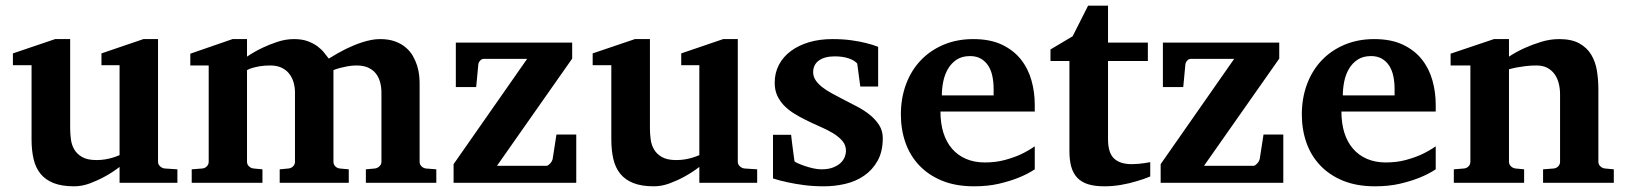

<svg xmlns="http://www.w3.org/2000/svg" viewBox="-20 -636 5671 668"><path d="M396 0V-55.2Q371.1 -36.1 344.2 -21.5Q321.3 -8.8 293.5 1.7Q265.6 12.2 237.8 12.2Q195.3 12.2 166.7 1Q138.2 -10.3 121.1 -31.2Q104 -52.2 96.9 -82.5Q89.8 -112.8 89.8 -150.9V-409.2H24.9V-450.2L171.9 -500H224.1V-189.9Q224.1 -171.4 226.6 -151.9Q229 -132.3 238.3 -116.2Q247.6 -100.1 265.9 -89.6Q284.2 -79.1 315.9 -79.1Q331.5 -79.1 345.9 -81.5Q360.4 -84 371.6 -87.4Q384.3 -91.3 396 -96.2V-409.2H333V-450.2L479 -500H529.8V-73.2Q529.8 -64 536.9 -57.4Q543.9 -50.8 553.2 -49.8L597.2 -46.9V0Z M1252.9 0V-46.9L1284.2 -49.8Q1293 -50.8 1300 -57.4Q1307.1 -64 1307.1 -73.2V-314Q1307.1 -332 1302.7 -349.1Q1298.3 -366.2 1288.3 -379.4Q1278.3 -392.6 1261.7 -400.4Q1245.1 -408.2 1220.2 -408.2Q1204.1 -408.2 1189.7 -405.5Q1175.3 -402.8 1164.1 -399.9Q1151.4 -396.5 1140.1 -392.1V-73.2Q1140.1 -64 1146.5 -57.4Q1152.8 -50.8 1162.1 -49.8L1193.4 -46.9V0H953.1V-46.9L983.9 -49.8Q993.2 -50.8 999.8 -57.4Q1006.3 -64 1006.3 -73.2V-314Q1006.3 -332 1001.5 -349.1Q996.6 -366.2 986.3 -379.4Q976.1 -392.6 959.7 -400.4Q943.4 -408.2 919.9 -408.2Q899.4 -408.2 884 -405.5Q868.7 -402.8 858.9 -399.9Q847.2 -396.5 839.4 -392.1V-73.2Q839.4 -64 846.2 -57.4Q853 -50.8 862.3 -49.8L893.1 -46.9V0H647V-46.9L684.1 -49.8Q693.4 -50.8 699.7 -57.4Q706.1 -64 706.1 -73.2V-408.2H642.1V-449.2L789.1 -500H839.4V-439Q864.7 -456.1 892.1 -469.2Q915.5 -480.5 944.6 -490.2Q973.6 -500 1002.9 -500Q1031.2 -500 1051.3 -492.4Q1071.3 -484.9 1085.2 -474.4Q1099.1 -463.9 1108.2 -452.1Q1117.2 -440.4 1124 -432.1Q1153.3 -450.7 1183.6 -465.8Q1196.8 -472.2 1211.4 -478.3Q1226.1 -484.4 1241.5 -489.3Q1256.8 -494.1 1272.2 -497.1Q1287.6 -500 1302.2 -500Q1332.5 -500 1354.5 -491.9Q1376.5 -483.9 1391.8 -470.7Q1407.2 -457.5 1416.5 -441.2Q1425.8 -424.8 1431.2 -407.7Q1436.5 -390.6 1438.2 -374.8Q1439.9 -358.9 1439.9 -347.2V-73.2Q1439.9 -64 1446.5 -57.4Q1453.1 -50.8 1461.9 -49.8L1498 -46.9V0Z M1558.1 0V-64.9L1814 -431.2H1663.1Q1655.3 -431.2 1649.7 -424.1Q1644 -417 1644 -410.2L1636.7 -333H1565.9V-487.8H1970.7V-432.1L1709 -59.1H1880.9Q1884.3 -59.1 1887.7 -61.5Q1891.1 -64 1894.3 -67.4Q1897.5 -70.8 1899.7 -75Q1901.9 -79.1 1902.8 -83L1916 -168H1984.9V0Z M2413.1 0V-55.2Q2388.2 -36.1 2361.3 -21.5Q2338.4 -8.8 2310.5 1.7Q2282.7 12.2 2254.9 12.2Q2212.4 12.2 2183.8 1Q2155.3 -10.3 2138.2 -31.2Q2121.1 -52.2 2114 -82.5Q2106.9 -112.8 2106.9 -150.9V-409.2H2042V-450.2L2189 -500H2241.2V-189.9Q2241.2 -171.4 2243.7 -151.9Q2246.1 -132.3 2255.4 -116.2Q2264.6 -100.1 2283 -89.6Q2301.3 -79.1 2333 -79.1Q2348.6 -79.1 2363 -81.5Q2377.4 -84 2388.7 -87.4Q2401.4 -91.3 2413.1 -96.2V-409.2H2350.1V-450.2L2496.1 -500H2546.9V-73.2Q2546.9 -64 2554 -57.4Q2561 -50.8 2570.3 -49.8L2614.3 -46.9V0Z M3035.2 -335H2973.1L2962.4 -415Q2952.6 -426.3 2932.1 -433.1Q2911.6 -439.9 2884.3 -439.9Q2849.1 -439.9 2829.1 -425.5Q2809.1 -411.1 2809.1 -384.8Q2809.1 -370.1 2817.4 -357.4Q2825.7 -344.7 2839.8 -333.5Q2854 -322.3 2872.1 -312.3Q2890.1 -302.2 2910.2 -292Q2935.1 -279.3 2960.4 -266.1Q2985.8 -252.9 3005.9 -236.8Q3025.9 -220.7 3038.6 -200.9Q3051.3 -181.2 3051.3 -155.8Q3051.3 -108.4 3033.2 -76.4Q3015.1 -44.4 2986.3 -24.7Q2957.5 -4.9 2920.9 3.7Q2884.3 12.2 2847.2 12.2Q2810.1 12.2 2778.1 8.1Q2746.1 3.9 2721.7 -1.5Q2693.4 -7.3 2669.4 -15.1V-167H2732.4Q2733.4 -156.7 2735.4 -141.1Q2737.3 -125.5 2739.3 -110.8Q2741.2 -93.8 2744.1 -75.2Q2745.1 -72.8 2755.4 -68.1Q2765.6 -63.5 2779.8 -58.6Q2793.9 -53.7 2809.6 -50.3Q2825.2 -46.9 2837.4 -46.9Q2862.8 -46.9 2879.4 -53.7Q2896 -60.5 2905.8 -70.3Q2915.5 -80.1 2919.4 -91.1Q2923.3 -102.1 2923.3 -110.8Q2923.3 -131.3 2910.4 -146.2Q2897.5 -161.1 2877 -173.3Q2856.4 -185.5 2830.8 -196.5Q2805.2 -207.5 2780.3 -220.2Q2759.3 -230.5 2740.2 -242.7Q2721.2 -254.9 2706.8 -270Q2692.4 -285.2 2683.8 -304.2Q2675.3 -323.2 2675.3 -348.1Q2675.3 -382.8 2690.2 -410.9Q2705.1 -439 2731.9 -458.7Q2758.8 -478.5 2795.4 -489.3Q2832 -500 2876 -500Q2913.1 -500 2942.6 -495.8Q2972.2 -491.7 2992.7 -486.3Q3016.6 -480.5 3035.2 -473.1Z M3437 -326.2Q3437 -350.1 3432.6 -371.1Q3428.2 -392.1 3418.2 -407.5Q3408.2 -422.9 3392.6 -431.9Q3377 -440.9 3355 -440.9Q3327.1 -440.9 3308.3 -428.5Q3289.6 -416 3278.1 -396.2Q3266.6 -376.5 3261.7 -352.1Q3256.8 -327.6 3256.8 -304.2H3437ZM3580.1 -46.9Q3554.2 -29.8 3522 -17.1Q3494.1 -5.9 3455.6 3.2Q3417 12.2 3369.1 12.2Q3305.2 12.2 3257.6 -7.3Q3210 -26.9 3178 -60.8Q3146 -94.7 3130.1 -140.1Q3114.3 -185.5 3114.3 -237.8Q3114.3 -294.4 3132.1 -342.5Q3149.9 -390.6 3182.9 -425.5Q3215.8 -460.4 3262.5 -480.2Q3309.1 -500 3366.2 -500Q3424.8 -500 3465.6 -480.7Q3506.3 -461.4 3531.7 -429.4Q3557.1 -397.5 3568.6 -356.4Q3580.1 -315.4 3580.1 -272V-248H3252Q3252 -207 3262.2 -174.3Q3272.5 -141.6 3292.2 -118.7Q3312 -95.7 3340.8 -83.3Q3369.6 -70.8 3406.2 -70.8Q3444.3 -70.8 3475.8 -79.3Q3507.3 -87.9 3530.8 -98.6Q3557.6 -111.3 3580.1 -127Z M3981.9 -22Q3958.5 -12.2 3932.1 -4.9Q3909.7 2 3881.1 7.1Q3852.5 12.2 3821.8 12.2Q3788.6 12.2 3765.4 4.9Q3742.2 -2.4 3727.8 -17.8Q3713.4 -33.2 3707 -56.2Q3700.7 -79.1 3700.7 -110.8V-423.8H3634.8V-463.9L3711.9 -509.8L3765.6 -616.2H3835V-487.8H3973.6V-423.8H3835V-151.9Q3835 -104 3856 -84.5Q3877 -64.9 3917 -64.9Q3928.7 -64.9 3940.4 -65.9Q3952.1 -66.9 3961.4 -68.4Q3972.2 -69.8 3981.9 -71.8Z M4018.1 0V-64.9L4273.9 -431.2H4123Q4115.2 -431.2 4109.6 -424.1Q4104 -417 4104 -410.2L4096.7 -333H4025.9V-487.8H4430.7V-432.1L4168.9 -59.1H4340.8Q4344.2 -59.1 4347.7 -61.5Q4351.1 -64 4354.2 -67.4Q4357.4 -70.8 4359.6 -75Q4361.8 -79.1 4362.8 -83L4376 -168H4444.8V0Z M4832 -326.2Q4832 -350.1 4827.6 -371.1Q4823.2 -392.1 4813.2 -407.5Q4803.2 -422.9 4787.6 -431.9Q4772 -440.9 4750 -440.9Q4722.2 -440.9 4703.4 -428.5Q4684.6 -416 4673.1 -396.2Q4661.6 -376.5 4656.7 -352.1Q4651.9 -327.6 4651.9 -304.2H4832ZM4975.1 -46.9Q4949.2 -29.8 4917 -17.1Q4889.2 -5.9 4850.6 3.2Q4812 12.2 4764.2 12.2Q4700.2 12.2 4652.6 -7.3Q4605 -26.9 4573 -60.8Q4541 -94.7 4525.1 -140.1Q4509.3 -185.5 4509.3 -237.8Q4509.3 -294.4 4527.1 -342.5Q4544.9 -390.6 4577.9 -425.5Q4610.8 -460.4 4657.5 -480.2Q4704.1 -500 4761.2 -500Q4819.8 -500 4860.6 -480.7Q4901.4 -461.4 4926.8 -429.4Q4952.1 -397.5 4963.6 -356.4Q4975.1 -315.4 4975.1 -272V-248H4647Q4647 -207 4657.2 -174.3Q4667.5 -141.6 4687.3 -118.7Q4707 -95.7 4735.8 -83.3Q4764.6 -70.8 4801.3 -70.8Q4839.4 -70.8 4870.8 -79.3Q4902.3 -87.9 4925.8 -98.6Q4952.6 -111.3 4975.1 -127Z M5348.6 0V-46.9L5385.7 -49.8Q5395 -50.8 5401.4 -57.4Q5407.7 -64 5407.7 -73.2V-308.1Q5407.7 -327.1 5403.3 -345.2Q5398.9 -363.3 5389.2 -377.2Q5379.4 -391.1 5363.8 -399.7Q5348.1 -408.2 5325.7 -408.2Q5305.2 -408.2 5287.6 -406Q5270 -403.8 5257.3 -401.4Q5242.2 -398.4 5230 -395V-73.2Q5230 -64 5236.8 -57.4Q5243.7 -50.8 5252.9 -49.8L5282.7 -46.9V0H5038.1V-46.9L5073.7 -49.8Q5083 -50.8 5089.4 -57.4Q5095.7 -64 5095.7 -73.2V-408.2H5026.9V-449.2L5177.7 -500H5230V-439Q5255.9 -456.1 5285.2 -469.2Q5310.1 -480.5 5341.3 -490.2Q5372.6 -500 5404.8 -500Q5447.8 -500 5474.6 -485.1Q5501.5 -470.2 5516.1 -445.8Q5530.8 -421.4 5535.9 -390.1Q5541 -358.9 5541 -326.2V-73.2Q5541 -64 5547.9 -57.4Q5554.7 -50.8 5564 -49.8L5594.7 -46.9V0Z"/></svg>

Font: Charis SIL CyrE
Style: Bold
Weight: 700
Foundry: SIL International
Version: Version 5.000